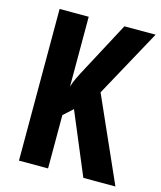

<svg xmlns="http://www.w3.org/2000/svg" viewBox="-108 -793 734 873"><g transform="rotate(15 259.0 -357.0)"><path d="M518 0 342 -396 516 -714H369L245 -481C223 -441 208 -410 201 -385V-714H64V0H201V-251L245 -291L367 0Z"/></g></svg>

Font: Noto Sans Myanmar UI ExtraCondensed
Style: Bold
Weight: 700
Width: 2
Designer: Monotype Design Team
Foundry: Monotype Imaging Inc.
Version: Version 2.103